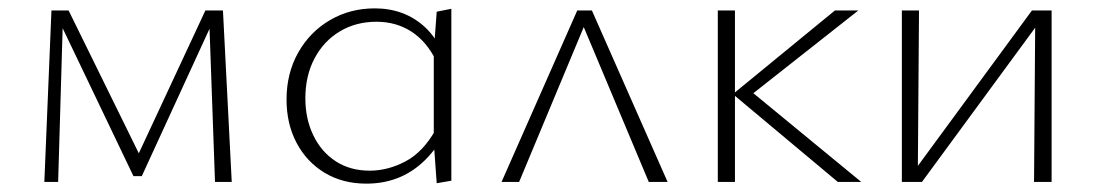

<svg xmlns="http://www.w3.org/2000/svg" viewBox="-20 -435 2619 459"><path d="M86 0 103 -410H131L119 0ZM494 0 480 -392 495 -397 319 -14H299L120 -388L122 -410H144L318 -56H306L471 -410H513L534 0Z M856 4Q799 4 756 -22Q713 -48 689 -93.5Q665 -139 665 -197Q665 -260 693 -309.5Q721 -359 769 -387Q817 -415 876 -415Q911 -415 941 -404Q971 -393 995.5 -370.5Q1020 -348 1036 -314L1023 -289Q1000 -336 963.5 -359.5Q927 -383 880 -383Q831 -383 792.5 -360Q754 -337 732 -295.5Q710 -254 710 -200Q710 -151 729 -111.5Q748 -72 782.5 -49.5Q817 -27 864 -27Q907 -27 949 -49Q991 -71 1021 -124L1040 -110Q1018 -72 990 -46.5Q962 -21 928.5 -8.5Q895 4 856 4ZM1024 3 1017 -94V-312L1024 -407L1059 -414V-3Z M1179 0 1360 -410H1395L1576 0H1531L1366 -393H1385L1221 0Z M1983 0 1732 -210 1976 -410H2032L1763 -198V-227L2039 0ZM1696 0V-410H1737V0Z M2452 0 2455 -410H2494V0ZM2136 0V-410H2177L2174 0ZM2160 0V-19L2447 -410H2471V-391L2184 0Z"/></svg>

Font: Ysabeau Infant ExtraLight
Style: Regular
Weight: 250
Designer: Christian Thalmann (Catharsis Fonts)
Version: Version 2.001;gftools[0.9.30]; featfreeze: ss01,ss02,lnum